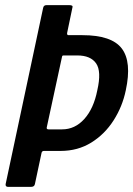

<svg xmlns="http://www.w3.org/2000/svg" viewBox="-20 -728 519 748"><path d="M470 -376Q457 -313 422.5 -259Q388 -205 335.5 -172.5Q283 -140 216 -140H151Q144 -140 142 -133L116 -11Q114 0 101 0H11Q6 0 3.5 -3Q1 -6 2 -11L148 -697Q150 -708 161 -708H250Q257 -708 260.5 -706Q264 -704 262 -698L242 -602Q241 -599 241.5 -595.5Q242 -592 245 -591H301Q415 -591 454.5 -539Q494 -487 470 -376ZM359 -376Q376 -450 354.5 -481Q333 -512 281 -512H229Q225 -512 223.5 -511Q222 -510 221 -504L162 -231Q161 -224 169 -224H222Q272 -224 308.5 -264.5Q345 -305 359 -376Z"/></svg>

Font: Glory Thin SemiBold
Style: Italic
Weight: 600
Italic angle: -12°
Version: Version 1.011